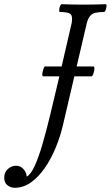

<svg xmlns="http://www.w3.org/2000/svg" viewBox="-206 -688 527 913"><path d="M-136 205Q-155 205 -170.5 193Q-186 181 -186 157Q-186 131 -168.5 115.5Q-151 100 -129 100Q-109 100 -94.5 116Q-80 132 -79 152Q-60 142 -41.5 102Q-23 62 -4.5 -1Q14 -64 33 -143Q52 -222 73 -311L134 -575Q140 -602 133 -616.5Q126 -631 79 -631Q75 -631 75.5 -640.5Q76 -650 79.5 -659Q83 -668 87 -668Q113 -667 139.5 -666.5Q166 -666 191 -666Q217 -666 243.5 -666.5Q270 -667 296 -668Q301 -668 300.5 -659Q300 -650 296.5 -640.5Q293 -631 288 -631Q241 -631 226.5 -616.5Q212 -602 206 -575L94 -96Q81 -39 58.5 15Q36 69 6.5 111.5Q-23 154 -59 179.5Q-95 205 -136 205ZM0 -325Q-5 -325 -5 -334Q-5 -342 -0.5 -357Q4 -372 8 -372H239Q243 -372 243 -362Q243 -353 238.5 -339Q234 -325 229 -325Z"/></svg>

Font: Junicode Two Beta Condensed
Style: Italic
Weight: 400
Width: 3
Italic angle: -9°
Version: Version 1.053; ttfautohint (v1.8.4)